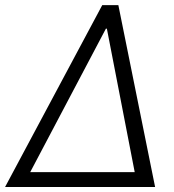

<svg xmlns="http://www.w3.org/2000/svg" viewBox="-53 -748 698 768"><path d="M-32.7 0 356 -727.5H420.4L567.4 0ZM67.9 -59.6H485.8L374.5 -633.3H370.6Z"/></svg>

Font: Inter Tight Light
Style: Italic
Weight: 300
Italic angle: -9.39999°
Designer: Rasmus Andersson
Foundry: rsms
Version: Version 3.004